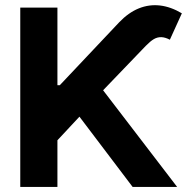

<svg xmlns="http://www.w3.org/2000/svg" viewBox="-20 -737 740 757"><path d="M59.9 -707H206.4V-401H215.7L449.8 -649Q486 -687 526.7 -703.7Q567.5 -720.3 610.4 -715.4Q653.3 -710.5 697 -684.5L649.7 -580.4Q631.3 -590.1 615.7 -590.5Q600.1 -590.8 586.1 -582.5Q572.2 -574.1 554.7 -556.1L386.5 -381.1L678.4 0H502.9L293.2 -277L206.4 -183.9V0H59.9Z"/></svg>

Font: Pretendard JP Variable
Style: Regular
Weight: 400
Designer: Base glyphs from Inter by Rasmus Andersson; Hangul glyphs from Noto Sans CJK(Source Han Sans) by Jang Soo-young and Kang
Foundry: Kil Hyung-jin
Version: Version 1.307;Glyphs 3.2 (3192)